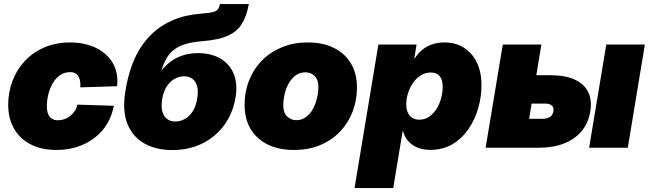

<svg xmlns="http://www.w3.org/2000/svg" viewBox="-20 -748 3286 972"><path d="M266.1 11.2Q189.9 11.2 135.3 -17.1Q80.6 -45.4 51 -96.9Q21.5 -148.4 21.5 -217.3Q21.5 -280.3 42.7 -337.2Q64 -394 104.7 -438.2Q145.5 -482.4 204.1 -507.8Q262.7 -533.2 335.9 -533.2Q390.6 -533.2 436.5 -517.6Q482.4 -502 515.1 -472.9Q547.9 -443.8 563.2 -403.1Q578.6 -362.3 572.8 -311.5L386.2 -305.7Q387.7 -321.3 385.7 -335.4Q383.8 -349.6 377.9 -360.1Q372.1 -370.6 361.6 -376.7Q351.1 -382.8 335 -382.8Q305.2 -382.8 283 -366.7Q260.7 -350.6 246.1 -325Q231.4 -299.3 224.4 -269.3Q217.3 -239.3 217.3 -211.4Q217.3 -187.5 223.4 -171.4Q229.5 -155.3 242.4 -147.2Q255.4 -139.2 274.4 -139.2Q291.5 -139.2 307.1 -145Q322.8 -150.9 336.2 -161.6Q349.6 -172.4 358.9 -186.8Q368.2 -201.2 372.1 -218.3L556.2 -212.4Q546.9 -161.6 521.7 -120.4Q496.6 -79.1 458.3 -49.8Q419.9 -20.5 371.3 -4.6Q322.8 11.2 266.1 11.2Z M852.5 11.7Q769.5 11.7 710 -22.2Q650.4 -56.2 624.5 -122.6Q598.6 -189 614.7 -286.1L617.2 -300.8Q625 -346.7 640.6 -396.5Q656.2 -446.3 683.6 -493.7Q710.9 -541 753.4 -580.8Q795.9 -620.6 856.9 -646.7Q918 -672.9 1001 -679.2Q1039.1 -682.1 1057.6 -686.8Q1076.2 -691.4 1083 -700.9Q1089.8 -710.4 1093.3 -727.5H1239.7Q1229 -667.5 1204.8 -627.9Q1180.7 -588.4 1134 -567.4Q1087.4 -546.4 1009.3 -540Q958.5 -536.1 923.1 -526.1Q887.7 -516.1 863.8 -498.5Q839.8 -481 824.2 -454.8Q808.6 -428.7 797.9 -392.6H798.8Q817.9 -416.5 844.2 -436.3Q870.6 -456.1 905 -467.5Q939.5 -479 982.4 -479Q1048.3 -479 1095 -452.1Q1141.6 -425.3 1162.8 -375Q1184.1 -324.7 1172.4 -254.4Q1159.2 -175.3 1115.5 -115.2Q1071.8 -55.2 1004.4 -21.7Q937 11.7 852.5 11.7ZM867.7 -132.8Q892.1 -132.8 915 -145.3Q938 -157.7 954.8 -183.1Q971.7 -208.5 978 -247.6Q984.9 -286.6 977.8 -311.8Q970.7 -336.9 953.6 -349.4Q936.5 -361.8 911.6 -361.8Q887.7 -361.8 864.7 -349.4Q841.8 -336.9 825 -311.8Q808.1 -286.6 801.3 -247.6Q794.9 -208.5 802 -183.1Q809.1 -157.7 826.2 -145.3Q843.3 -132.8 867.7 -132.8Z M1467.8 11.2Q1390.6 11.2 1334.7 -16.6Q1278.8 -44.4 1248.5 -95.5Q1218.3 -146.5 1218.3 -216.3Q1218.3 -284.2 1241.5 -342Q1264.6 -399.9 1307.1 -442.6Q1349.6 -485.4 1408.2 -509.3Q1466.8 -533.2 1538.1 -533.2Q1615.2 -533.2 1671.1 -505.1Q1727.1 -477.1 1757.1 -426Q1787.1 -375 1787.1 -305.2Q1787.1 -240.7 1765.4 -183.6Q1743.7 -126.5 1702.1 -82.5Q1660.6 -38.6 1601.6 -13.7Q1542.5 11.2 1467.8 11.2ZM1480 -139.6Q1508.3 -139.6 1529.5 -155.8Q1550.8 -171.9 1564.5 -197Q1578.1 -222.2 1585 -251.5Q1591.8 -280.8 1591.8 -308.1Q1591.8 -333 1582.8 -349.4Q1573.7 -365.7 1558.8 -373.8Q1543.9 -381.8 1525.9 -381.8Q1497.6 -381.8 1476.3 -366Q1455.1 -350.1 1441.2 -325Q1427.2 -299.8 1420.7 -270.5Q1414.1 -241.2 1414.1 -214.4Q1414.1 -176.8 1433.8 -158.2Q1453.6 -139.6 1480 -139.6Z M1774.9 204.1 1895.5 -522.5H2088.9L2077.1 -451.2H2078.6Q2096.7 -479 2119.6 -497.3Q2142.6 -515.6 2170.2 -524.4Q2197.8 -533.2 2230 -533.2Q2286.1 -533.2 2328.1 -506.8Q2370.1 -480.5 2393.8 -431.9Q2417.5 -383.3 2417.5 -315.9Q2417.5 -258.3 2400.9 -200.2Q2384.3 -142.1 2351.6 -94.5Q2318.8 -46.9 2270.5 -18.1Q2222.2 10.7 2158.2 10.7Q2120.6 10.7 2092 -1.5Q2063.5 -13.7 2045.4 -35.2Q2027.3 -56.6 2020 -85H2018.6L1970.7 204.1ZM2102.1 -142.1Q2131.8 -142.1 2154.3 -158.2Q2176.8 -174.3 2191.7 -199.5Q2206.5 -224.6 2213.9 -253.7Q2221.2 -282.7 2221.2 -308.6Q2221.2 -343.3 2206.3 -362.1Q2191.4 -380.9 2161.6 -380.9Q2132.8 -380.9 2109.9 -366.5Q2086.9 -352.1 2070.6 -327.9Q2054.2 -303.7 2045.4 -275.6Q2036.6 -247.6 2036.6 -219.7Q2036.6 -183.1 2054 -162.6Q2071.3 -142.1 2102.1 -142.1Z M2612.3 -367.2H2768.1Q2841.3 -367.2 2889.2 -345.2Q2937 -323.2 2957.5 -282.5Q2978 -241.7 2968.3 -183.1Q2958.5 -125 2924.6 -84.2Q2890.6 -43.5 2835.4 -21.7Q2780.3 0 2707 0H2438.5L2525.4 -522.5H2720.7L2658.7 -146.5H2726.6Q2750.5 -146.5 2764.6 -156.5Q2778.8 -166.5 2781.7 -184.6Q2784.7 -203.6 2773.7 -213.6Q2762.7 -223.6 2739.3 -223.6H2588.4ZM2962.4 0 3049.3 -522.5H3244.6L3158.2 0Z"/></svg>

Font: Inter 28pt Black
Style: Italic
Weight: 900
Italic angle: -9.3988°
Designer: Rasmus Andersson
Foundry: rsms
Version: Version 4.001;git-66647c0bb